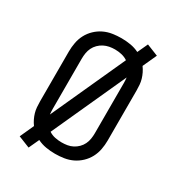

<svg xmlns="http://www.w3.org/2000/svg" viewBox="-197 -908 994 1081"><g transform="rotate(30 300.0 -367.5)"><path d="M154 52 79 22 120 -68Q109 -83 101 -99.5Q93 -116 88 -133Q83 -150 81.5 -168.5Q80 -187 80 -205V-530Q80 -559 85.5 -588Q91 -617 104.5 -642.5Q118 -668 139.5 -688.5Q161 -709 187 -721.5Q213 -734 242 -738.5Q271 -743 300 -743Q330 -743 359.5 -738Q389 -733 415 -720L446 -787L521 -757L480 -667Q491 -652 499 -635.5Q507 -619 512 -602Q517 -585 518.5 -566.5Q520 -548 520 -530V-205Q520 -176 514.5 -147Q509 -118 495.5 -92.5Q482 -67 460.5 -46.5Q439 -26 413 -13.5Q387 -1 358 3.5Q329 8 300 8Q270 8 240.5 3Q211 -2 185 -15ZM165 -169 383 -648Q365 -660 343.5 -665Q322 -670 300 -670Q281 -670 263 -666.5Q245 -663 228.5 -654.5Q212 -646 198.5 -632.5Q185 -619 177 -602.5Q169 -586 166 -567.5Q163 -549 163 -530V-205Q163 -196 163.5 -187Q164 -178 165 -169ZM300 -66Q319 -66 337 -69Q355 -72 371.5 -80.5Q388 -89 401.5 -102.5Q415 -116 423 -132.5Q431 -149 434 -167.5Q437 -186 437 -205V-530Q437 -539 436.5 -548Q436 -557 435 -566L217 -87Q235 -75 256.5 -70.5Q278 -66 300 -66Z"/></g></svg>

Font: Nova
Style: Regular
Weight: 400
Monospace: yes
Designer: Belleve Invis
Foundry: Belleve Invis
Version: Version 24.1.4; ttfautohint (v1.8.4)